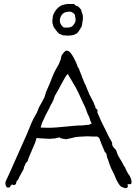

<svg xmlns="http://www.w3.org/2000/svg" viewBox="-20 -969 717 1001"><path d="M346 -908Q341 -908 339 -908Q319 -907 309 -899Q292 -883 292 -862Q292 -853 295 -846Q296 -843 305 -832Q307 -828 311.5 -826.5Q316 -825 325 -825Q326 -825 328 -825Q343 -825 352 -829Q361 -834 368 -846Q374 -856 374 -861.5Q374 -867 374 -868Q374 -870 371 -889Q370 -897 357 -904Q351 -907 349 -908Q346 -908 346 -908ZM256 -888Q267 -915 283 -929Q298 -942 314 -945Q335 -950 342 -948Q346 -948 351 -948Q368 -950 372 -943Q374 -941 376 -939Q377 -939 380 -938H381Q386 -938 395 -928Q405 -917 405 -912V-908Q406 -906 407 -904Q408 -900 409 -897Q412 -895 412 -881Q413 -878 412 -869Q408 -840 407 -835Q407 -832 395 -813Q387 -799 381 -796V-795Q365 -786 357 -785Q339 -784 338 -783Q336 -783 323 -784L307 -785Q304 -788 293 -791Q287 -793 284 -797L277 -805Q261 -824 258 -833Q253 -847 253 -856Q253 -860 253 -861Q255 -886 256 -888ZM24 -54 122 -274Q126 -284 144 -328Q153 -350 172 -381Q177 -395 183 -409Q184 -411 200 -439Q203 -445 206 -451Q213 -462 214 -469Q219 -489 226 -503Q235 -522 240 -535Q246 -552 254 -571Q260 -585 266 -598Q270 -606 275 -614Q280 -622 287 -635L295 -656Q298 -659 298 -667Q302 -681 302 -682Q304 -684 314 -697Q321 -705 328 -705Q336 -704 340 -701Q348 -694 349 -692L350 -690L351 -689L356 -682Q363 -670 365 -667Q368 -659 373 -651Q379 -639 384 -624Q386 -617 390 -614L420 -537Q426 -528 438 -496Q447 -473 458 -454Q471 -430 471 -426Q471 -424 472 -424V-422Q472 -421 473 -420Q480 -412 476 -409L482 -402Q484 -400 484 -400Q492 -394 487 -385Q487 -384 491 -375Q495 -367 499 -357Q503 -347 507 -338Q512 -329 513 -326Q519 -314 536 -280Q547 -255 560 -234Q565 -227 565 -219Q565 -212 565 -212Q565 -210 566 -210Q567 -210 568 -208Q571 -201 573 -200Q573 -200 578 -195Q581 -191 584 -187Q588 -183 587 -181Q587 -180 588 -180Q588 -179 588 -177L589 -176Q589 -174 590 -174V-171Q597 -154 605 -142Q613 -130 620 -116Q628 -100 631 -98Q632 -97 640 -78Q642 -73 646.5 -66Q651 -59 656 -52Q660 -45 663 -36Q666 -27 666 -18Q665 -10 661 -9Q656 -8 651 -8Q650 -8 650 -9Q649 -10 647 -10H645L646 -5V-2Q647 0 647 2Q647 6 641 11Q639 12 637 12Q635 12 633 12Q610 7 602 -6Q591 -22 585 -36Q578 -55 568 -74Q558 -92 551 -113Q544 -136 543 -137Q537 -148 536 -162Q535 -168 532 -171Q530 -173 530 -173L528 -176Q527 -177 526 -178Q525 -180 521 -190Q517 -200 512 -211Q507 -223 503 -234Q498 -248 498 -248Q498 -248 492 -254Q489 -257 485 -257H468Q428 -259 427 -258Q408 -257 390 -256Q386 -256 381 -255Q375 -254 372 -254L357 -250Q326 -243 324 -243Q322 -243 320 -244Q317 -244 312 -245Q309 -245 307 -245Q305 -246 304 -247Q302 -249 298 -248Q292 -248 292 -252Q291 -254 279 -250Q273 -249 265 -247Q262 -247 258 -247Q251 -247 248 -246Q246 -245 243 -245L205 -247Q202 -247 188 -248Q178 -248 171 -250Q164 -223 152 -199Q144 -182 131 -150Q129 -145 129 -144Q127 -142 127 -139Q126 -134 125 -132Q124 -129 122 -126Q121 -125 121 -124L116 -121Q116 -120 115 -120Q115 -120 115 -119Q114 -117 113 -115Q112 -113 111 -109Q110 -107 108 -104Q107 -101 105 -98Q104 -96 104 -90L103 -87Q97 -77 92 -67Q90 -62 87 -58Q82 -48 81 -47Q79 -44 78 -40Q75 -33 74 -32Q67 -26 65 -20Q65 -19 65 -17Q65 -15 64 -14Q63 -13 64 -12Q64 -11 63 -10V-9Q59 -7 57 -6Q56 -4 51 -4H47Q46 -4 46 -7H42Q40 -7 40 -5Q39 -5 39 -4L35 0Q34 1 33 3Q33 7 29 8Q25 9 22 9Q14 9 11 0Q8 -9 8 -13Q8 -21 13 -31Q17 -40 24 -54ZM192 -304H193Q212 -303 226 -303Q236 -303 246 -303Q273 -304 300 -307Q328 -310 353 -312Q398 -316 406 -315Q409 -315 417 -316Q425 -317 435 -318Q440 -319 445 -319Q449 -320 451 -322Q454 -323 454 -324L457 -323Q457 -329 455 -332Q451 -338 450 -342Q448 -354 444 -361Q440 -368 437 -375Q431 -392 424 -410Q416 -426 409 -441Q389 -487 376 -511Q354 -547 333 -584Q322 -573 301.5 -533.5Q281 -494 271 -478Q266 -471 264 -464Q261 -456 259 -449Q256 -442 252 -434Q248 -427 242 -417V-415Q242 -413 240 -412Q240 -412 235 -401Q232 -394 227 -386Q222 -378 218 -369Q209 -349 201 -332Q194 -315 192 -304Z"/></svg>

Font: ToneOZ-Pinyin-Tsuipita-TC
Style: Regular
Weight: 400
Designer: ÂÆ£ÂøóÂáåJeffrey Xuan(jeffreyx@gmail.com, ToneOZ.com) ÈòøÂù§(cjkFonts)
Foundry: ToneOZ
Version: Version 0.24071